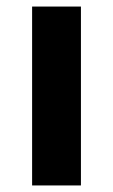

<svg xmlns="http://www.w3.org/2000/svg" viewBox="-20 -566 345 586"><path d="M227 0H78V-546H227Z"/></svg>

Font: Noto Sans Bengali UI
Style: Bold
Weight: 700
Designer: Jelle Bosma - Monotype Design Team
Foundry: Monotype Imaging Inc.
Version: Version 2.003; ttfautohint (v1.8.4.7-5d5b)